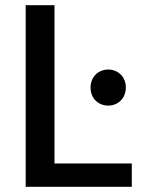

<svg xmlns="http://www.w3.org/2000/svg" viewBox="-20 -716 558 740"><path d="M190 -86H488V4H79V-696H190ZM397 -309C360 -309 329 -336 329 -378C329 -421 360 -448 397 -448C434 -448 465 -421 465 -379C465 -336 434 -309 397 -309Z"/></svg>

Font: Repo Medium
Style: Regular
Weight: 500
Designer: Stefan Peev
Foundry: Context Ltd
Version: Version 1.502